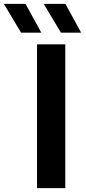

<svg xmlns="http://www.w3.org/2000/svg" viewBox="-106 -968 440 988"><path d="M84.5 0V-740H230V0ZM207.5 -800 119 -948H230.5L311.5 -800ZM2.5 -800 -86 -948H25.5L106.5 -800Z"/></svg>

Font: Encode Sans Exp SmBold
Style: Regular
Weight: 600
Width: 7
Designer: Multiple Designers
Foundry: Impallari Type
Version: Version 3.002; ttfautohint (v1.8.3) -l 8 -r 50 -G 200 -x 14 